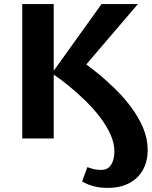

<svg xmlns="http://www.w3.org/2000/svg" viewBox="-20 -678 744 940"><path d="M507 242Q471 242 439.5 234Q408 226 382 210L408 140Q422 146 439.5 150Q457 154 473 154Q499 154 513 141.5Q527 129 533.5 108Q540 87 540 63Q540 23 521 -19.5Q502 -62 470 -104Q438 -146 397.5 -185.5Q357 -225 315 -259Q273 -293 234 -319L477 -658H655L366 -320L360 -394Q401 -365 447.5 -328Q494 -291 539.5 -247Q585 -203 621.5 -154Q658 -105 680.5 -52.5Q703 0 703 56Q703 113 679 155Q655 197 611 219.5Q567 242 507 242ZM89 0V-658H243V0Z"/></svg>

Font: Ysabeau SC ExtraBold
Style: Regular
Weight: 800
Designer: Christian Thalmann (Catharsis Fonts)
Version: Version 2.001;gftools[0.9.30]; featfreeze: smcp